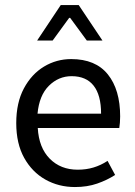

<svg xmlns="http://www.w3.org/2000/svg" viewBox="-20 -735 538 767"><path d="M279.3 12.2Q214.4 12.2 161.1 -17.8Q107.9 -47.9 76.4 -104.7Q44.9 -161.6 44.9 -243.2Q44.9 -324.7 75.4 -381.8Q106 -439 155.8 -469Q205.6 -499 264.2 -499Q361.8 -499 410.9 -437.7Q460 -376.5 460 -270Q460 -256.8 459 -244.9Q458 -232.9 456.5 -223.6H130.9Q135.3 -145 178.7 -101.1Q222.2 -57.1 290.5 -57.1Q324.2 -57.1 353.5 -65.9Q382.8 -74.7 409.7 -92.3L439.9 -36.1Q408.2 -15.6 368.4 -1.7Q328.6 12.2 279.3 12.2ZM129.9 -280.8H383.8Q383.8 -355 354 -392.8Q324.2 -430.7 266.1 -430.7Q213.9 -430.7 175.3 -392.3Q136.7 -354 129.9 -280.8ZM128.4 -573.2 222.7 -714.8H294.4L389.2 -573.2H326.7L260.3 -663.6H256.3L190.4 -573.2Z"/></svg>

Font: Varta Medium
Style: Regular
Weight: 500
Designer: Joana Correia, Viktoriya Grabowska, Eben Sorkin
Foundry: Sorkin Type Co.
Version: Version 1.004